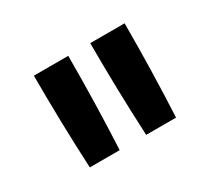

<svg xmlns="http://www.w3.org/2000/svg" viewBox="-76 -902 653 590"><g transform="rotate(-30 250.0 -607.0)"><path d="M97 -442Q93 -524 91 -606.5Q89 -689 89 -772H211Q211 -689 209 -606.5Q207 -524 203 -442ZM297 -442Q293 -524 291 -606.5Q289 -689 289 -772H411Q411 -689 409 -606.5Q407 -524 403 -442Z"/></g></svg>

Font: Moesevka
Style: Bold
Weight: 700
Monospace: yes
Designer: Belleve Invis
Foundry: Belleve Invis
Version: Version 32.5.0; ttfautohint (v1.8.4)